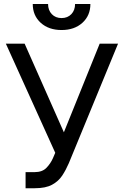

<svg xmlns="http://www.w3.org/2000/svg" viewBox="-20 -950 632 979"><path d="M110.4 9.8V-72.3H156.2Q195.8 -72.3 217 -94.5Q238.3 -116.7 250 -143.6L261.7 -170.9L9.8 -727.5H105.5L305.7 -275.4L488.3 -727.5H582L331.1 -118.2Q316.4 -84 297.4 -54.9Q278.3 -25.9 245.6 -8.1Q212.9 9.8 157.2 9.8ZM293.9 -796.9Q228.5 -796.9 187.7 -833.7Q147 -870.6 147 -929.7H225.1Q225.1 -897.9 244.1 -877.9Q263.2 -857.9 293.9 -857.9Q324.7 -857.9 343.8 -877.9Q362.8 -897.9 362.8 -929.7H440.9Q440.9 -870.6 400.1 -833.7Q359.4 -796.9 293.9 -796.9Z"/></svg>

Font: Inter Display
Style: Regular
Weight: 400
Designer: Rasmus Andersson
Foundry: rsms
Version: Version 4.000;git-37864ae